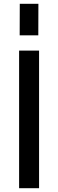

<svg xmlns="http://www.w3.org/2000/svg" viewBox="-20 -985 304 1005"><path d="M180.5 -800H83L83.5 -965H181ZM80 0V-720H184.5V0Z"/></svg>

Font: Manrope KiralyPet SmBd KiralyPet
Style: Regular
Weight: 600
Designer: Mikhail Sharanda
Foundry: Mikhail Sharanda
Version: Version 4.502